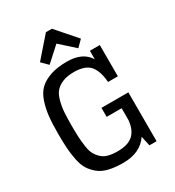

<svg xmlns="http://www.w3.org/2000/svg" viewBox="-230 -1110 1141 1255"><g transform="rotate(-30 340.5 -482.5)"><path d="M382 -301H495V-212Q489 -142 451 -106Q413 -70 332 -70Q291 -70 262 -78Q233 -86 213.5 -104.5Q194 -123 182 -145Q170 -167 164.5 -204Q159 -241 157 -276Q155 -311 155 -365Q155 -427 158 -467.5Q161 -508 172 -548.5Q183 -589 203 -611.5Q223 -634 257.5 -648Q292 -662 342 -662Q428 -662 463 -619.5Q498 -577 504 -494H578V-730H503V-666Q455 -744 337 -744Q264 -744 212.5 -726.5Q161 -709 129.5 -679.5Q98 -650 81 -600Q64 -550 58 -496.5Q52 -443 52 -365Q52 -299 55 -254.5Q58 -210 67.5 -163Q77 -116 95.5 -86.5Q114 -57 144 -32.5Q174 -8 219.5 3Q265 14 327 14Q456 14 515 -74L531 0H585V-369H382ZM229 -782 337 -880 446 -782 492 -828 360 -979H315L183 -828Z"/></g></svg>

Font: Glegoo
Style: Bold
Weight: 700
Version: Version 2.0.1; ttfautohint (v0.9) -r 48 -G 60